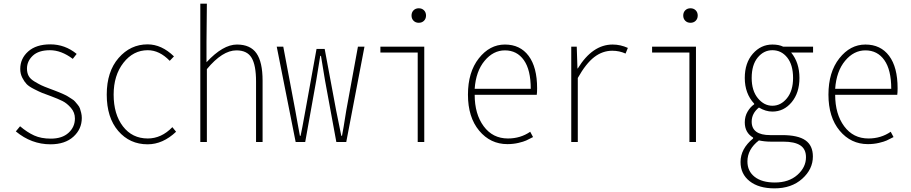

<svg xmlns="http://www.w3.org/2000/svg" viewBox="-20 -784 5030 1060"><path d="M258.8 12.7Q153.3 12.7 67.4 -58.6L90.8 -86.9Q129.9 -53.7 168.5 -36.1Q207 -18.6 260.7 -18.6Q323.2 -18.6 358.4 -50.8Q393.6 -83 393.6 -129.9Q393.6 -163.1 371.6 -188.5Q349.6 -213.9 325.2 -226.1Q300.8 -238.3 261.7 -252.9Q226.6 -265.6 211.9 -271.5Q197.3 -277.3 168.5 -292Q139.6 -306.6 127 -319.8Q114.3 -333 103 -355Q91.8 -377 91.8 -403.3Q91.8 -460.9 135.7 -500Q179.7 -539.1 257.8 -539.1Q338.9 -539.1 403.3 -486.3L381.8 -459Q318.4 -506.8 255.9 -506.8Q193.4 -506.8 161.1 -476.6Q128.9 -446.3 128.9 -405.3Q128.9 -381.8 138.2 -364.7Q147.5 -347.7 170.4 -334Q193.4 -320.3 207.5 -313.5Q221.7 -306.6 255.9 -293.9Q258.8 -293 280.3 -284.7Q301.8 -276.4 306.6 -274.4Q311.5 -272.5 330.1 -264.2Q348.6 -255.9 354 -252Q359.4 -248 374 -239.3Q388.7 -230.5 394 -223.6Q399.4 -216.8 408.7 -206.1Q418 -195.3 421.4 -185.1Q424.8 -174.8 428.2 -161.1Q431.6 -147.5 431.6 -132.8Q431.6 -71.3 385.3 -29.3Q338.9 12.7 258.8 12.7Z M794.9 12.7Q696.3 12.7 632.8 -61Q569.3 -134.8 569.3 -261.7Q569.3 -388.7 634.8 -463.9Q700.2 -539.1 794.9 -539.1Q872.1 -539.1 940.4 -472.7L917 -448.2Q860.4 -506.8 795.9 -506.8Q715.8 -506.8 661.6 -437.5Q607.4 -368.2 607.4 -261.7Q607.4 -153.3 658.7 -86.4Q710 -19.5 795.9 -19.5Q871.1 -19.5 931.6 -82L952.1 -56.6Q878.9 12.7 794.9 12.7Z M1085.9 0V-763.7H1122.1L1120.1 -553.7V-440.4Q1210.9 -538.1 1288.1 -538.1Q1362.3 -538.1 1396 -489.7Q1429.7 -441.4 1429.7 -338.9V0H1393.6V-334Q1393.6 -423.8 1369.1 -464.8Q1344.7 -505.9 1285.2 -505.9Q1208 -505.9 1122.1 -402.3V0Z M1612.3 0 1507.8 -526.4H1543.9L1610.4 -173.8Q1614.3 -152.3 1622.6 -105.5Q1630.9 -58.6 1635.7 -34.2H1639.6Q1646.5 -65.4 1666 -173.8L1727.5 -513.7H1772.5L1835.9 -173.8Q1852.5 -90.8 1864.3 -34.2H1868.2Q1874 -61.5 1891.6 -173.8L1956.1 -526.4H1992.2L1891.6 0H1836.9L1774.4 -339.8Q1767.6 -385.7 1752 -475.6H1748L1725.6 -337.9L1665 0Z M2286.1 0V-494.1H2080.1V-526.4H2322.3V0ZM2320.8 -669.4Q2309.6 -658.2 2292 -658.2Q2274.4 -658.2 2263.2 -669.4Q2252 -680.7 2252 -698.2Q2252 -715.8 2263.2 -727.1Q2274.4 -738.3 2292 -738.3Q2309.6 -738.3 2320.8 -727.1Q2332 -715.8 2332 -698.2Q2332 -680.7 2320.8 -669.4Z M2781.2 11.7Q2687.5 11.7 2625.5 -62.5Q2563.5 -136.7 2563.5 -261.7Q2563.5 -385.7 2623.5 -461.9Q2683.6 -538.1 2767.6 -538.1Q2851.6 -538.1 2898.4 -475.6Q2945.3 -413.1 2945.3 -296.9Q2945.3 -273.4 2943.4 -260.7H2600.6Q2600.6 -154.3 2650.4 -86.9Q2700.2 -19.5 2784.2 -19.5Q2853.5 -19.5 2907.2 -56.6L2922.9 -27.3Q2898.4 -14.6 2884.8 -8.3Q2871.1 -2 2842.3 4.9Q2813.5 11.7 2781.2 11.7ZM2600.6 -293.9H2910.2Q2910.2 -398.4 2872.1 -452.1Q2834 -505.9 2767.6 -505.9Q2703.1 -505.9 2655.3 -448.2Q2607.4 -390.6 2600.6 -293.9Z M3133.8 0V-526.4H3164.1L3168 -406.2H3169.9Q3251 -538.1 3362.3 -538.1Q3405.3 -538.1 3446.3 -519.5L3433.6 -488.3Q3399.4 -503.9 3360.4 -503.9Q3306.6 -503.9 3260.7 -468.8Q3214.8 -433.6 3169.9 -353.5V0Z M3786.1 0V-494.1H3580.1V-526.4H3822.3V0ZM3820.8 -669.4Q3809.6 -658.2 3792 -658.2Q3774.4 -658.2 3763.2 -669.4Q3752 -680.7 3752 -698.2Q3752 -715.8 3763.2 -727.1Q3774.4 -738.3 3792 -738.3Q3809.6 -738.3 3820.8 -727.1Q3832 -715.8 3832 -698.2Q3832 -680.7 3820.8 -669.4Z M4255.9 255.9Q4168.9 255.9 4118.7 216.3Q4068.4 176.8 4068.4 110.4Q4068.4 37.1 4137.7 -19.5V-24.4Q4091.8 -51.8 4091.8 -108.4Q4091.8 -141.6 4107.4 -168Q4123 -194.3 4143.6 -208V-211.9Q4091.8 -267.6 4091.8 -353.5Q4091.8 -436.5 4136.2 -487.3Q4180.7 -538.1 4244.1 -538.1Q4280.3 -538.1 4303.7 -526.4H4468.8V-494.1H4347.7Q4393.6 -438.5 4393.6 -353.5Q4393.6 -271.5 4350.6 -219.7Q4307.6 -168 4244.1 -168Q4207 -168 4169.9 -190.4Q4129.9 -158.2 4129.9 -112.3Q4129.9 -38.1 4232.4 -38.1H4297.9Q4385.7 -38.1 4426.8 -9.3Q4467.8 19.5 4467.8 80.1Q4467.8 150.4 4408.7 203.1Q4349.6 255.9 4255.9 255.9ZM4244.1 -200.2Q4291 -200.2 4324.7 -241.7Q4358.4 -283.2 4358.4 -353.5Q4358.4 -425.8 4326.2 -466.3Q4293.9 -506.8 4244.1 -506.8Q4196.3 -506.8 4163.1 -466.3Q4129.9 -425.8 4129.9 -353.5Q4129.9 -283.2 4164.1 -241.7Q4198.2 -200.2 4244.1 -200.2ZM4257.8 223.6Q4335 223.6 4382.3 181.6Q4429.7 139.6 4429.7 84Q4429.7 39.1 4398.4 18.6Q4367.2 -2 4303.7 -2H4234.4Q4202.1 -2 4169.9 -8.8Q4106.4 40 4106.4 107.4Q4106.4 161.1 4146.5 192.4Q4186.5 223.6 4257.8 223.6Z M4771.5 11.7Q4677.7 11.7 4615.7 -62.5Q4553.7 -136.7 4553.7 -261.7Q4553.7 -385.7 4613.8 -461.9Q4673.8 -538.1 4757.8 -538.1Q4841.8 -538.1 4888.7 -475.6Q4935.5 -413.1 4935.5 -296.9Q4935.5 -273.4 4933.6 -260.7H4590.8Q4590.8 -154.3 4640.6 -86.9Q4690.4 -19.5 4774.4 -19.5Q4843.8 -19.5 4897.5 -56.6L4913.1 -27.3Q4888.7 -14.6 4875 -8.3Q4861.3 -2 4832.5 4.9Q4803.7 11.7 4771.5 11.7ZM4590.8 -293.9H4900.4Q4900.4 -398.4 4862.3 -452.1Q4824.2 -505.9 4757.8 -505.9Q4693.4 -505.9 4645.5 -448.2Q4597.7 -390.6 4590.8 -293.9Z"/></svg>

Font: GenEi Gothic M ExtraLight
Style: Regular
Weight: 200
Designer: o_tamon (Modified); [Source Han Sans]
Ryoko NISHIZUKA  (kana & ideographs); Paul D. Hunt (Latin, Greek & Cyrillic); Wenl
Version: Version 1.1a;Original Version 1.004